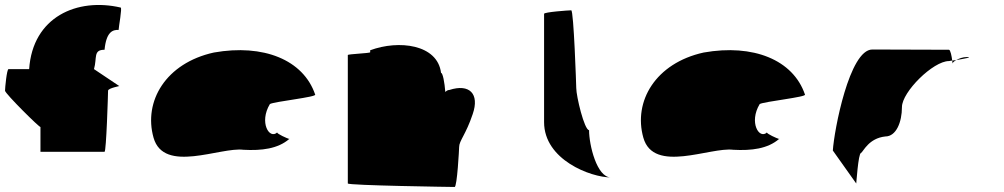

<svg xmlns="http://www.w3.org/2000/svg" viewBox="-61 -744 3996 764"><path d="M-41 -383C-41 -372 100 -232 100 -239V-140H355C362 -140 369 -372 369 -383C369 -394 421 -402 413 -402L313 -469C326 -514 309 -546 355 -546C362 -618 388 -626 411 -625C411 -636 426 -714 419 -714C246 -754 69 -677 55 -469H-27C-34 -469 -41 -394 -41 -383Z M550 -196C591 -52 816 -160 908 -148C980 -144 1045 -152 1090 -191C1082 -193 1040 -212 1042 -217C1011 -188 969 -257 1013 -330C1030 -340 1203 -358 1193 -368C1146 -506 987 -570 790 -535C599 -493 509 -341 550 -196ZM1042 -217C1042 -217 1042 -218 1042 -218C1042 -218 1042 -217 1042 -217ZM1091 -192 1090 -191C1092 -191 1092 -191 1091 -190Z M1323 -14C1323 -6 1738 0 1748 0C1758 0 1766 -152 1766 -159C1766 -184 1793 -209 1820 -290C1848 -371 1807 -412 1727 -386C1721 -386 1716 -383 1711 -378C1708 -416 1701 -454 1694 -454C1680 -568 1525 -586 1412 -544V-536C1411 -532 1323 -529 1323 -525Z M2104 -258C2104 -108 2290 -38 2370 -38C2314 -38 2283 -167 2283 -226C2264 -227 2232 -361 2232 -394C2232 -401 2222 -703 2212 -703C2202 -703 2104 -696 2104 -689Z M2499 -196C2540 -52 2765 -160 2857 -148C2929 -144 2994 -152 3039 -191C3031 -193 2989 -212 2991 -217C2960 -188 2918 -257 2962 -330C2979 -340 3152 -358 3142 -368C3095 -506 2936 -570 2739 -535C2548 -493 2458 -341 2499 -196ZM2991 -217C2991 -217 2991 -218 2991 -218C2991 -218 2991 -217 2991 -217ZM3040 -192 3039 -191C3041 -191 3041 -191 3040 -190Z M3253 -145 3346 -14C3346 -6 3354 -135 3365 -135C3375 -142 3396 -194 3462 -201C3505 -201 3528 -258 3528 -318C3528 -378 3652 -501 3715 -501C3715 -501 3720 -502 3728 -503C3726 -520 3721 -546 3715 -546C3715 -546 3528 -547 3410 -547C3319 -547 3258 -225 3253 -145ZM3728 -503C3729 -498 3729 -494 3729 -491C3729 -494 3735 -500 3744 -505C3738 -504 3733 -504 3728 -503ZM3744 -505C3774 -510 3813 -517 3786 -517C3770 -517 3755 -511 3744 -505Z"/></svg>

Font: Ampere
Style: SCSuExt
Weight: 400
Version: Version 1